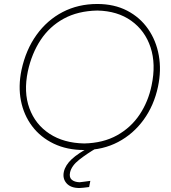

<svg xmlns="http://www.w3.org/2000/svg" viewBox="-20 -745 859 965"><path d="M403 9Q316.5 9 250 -23Q183.5 -55 141.5 -110.8Q99.5 -166.5 85.2 -239Q71 -311.5 88 -393Q110 -495 163.5 -569.5Q217 -644 295 -684.5Q373 -725 469 -725Q554 -725 618.8 -691.5Q683.5 -658 724.2 -599.5Q765 -541 778.2 -466.2Q791.5 -391.5 774 -309Q754 -215 702 -143.2Q650 -71.5 573.5 -31.2Q497 9 403 9ZM403 -24Q498.5 -26 568.5 -65Q638.5 -104 682 -169.5Q725.5 -235 742 -316Q764.5 -422.5 736.8 -506.8Q709 -591 639.8 -640.5Q570.5 -690 469 -692Q371.5 -690 300.5 -651.2Q229.5 -612.5 184.5 -544.5Q139.5 -476.5 120 -387Q98 -282 127.8 -200.8Q157.5 -119.5 228.8 -72.8Q300 -26 403 -24ZM379 200Q335.5 200 314.5 176.2Q293.5 152.5 301 118Q308.5 85 340.5 55Q372.5 25 439 -10L441 -20H457L464 0Q417.5 27 378.5 57.5Q339.5 88 332 122Q327 146.5 340.5 158.2Q354 170 380 171Q393 169.5 406 167.8Q419 166 434 164L428 195Q412.5 197 399.5 198.5Q386.5 200 379 200Z"/></svg>

Font: Commissioner Loud Thin
Style: Italic
Weight: 100
Italic angle: -12°
Designer: Kostas Bartsokas
Foundry: Kostas Bartsokas
Version: Version 1.000; ttfautohint (v1.8.3)